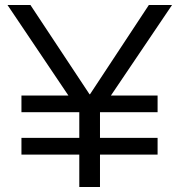

<svg xmlns="http://www.w3.org/2000/svg" viewBox="-20 -750 719 770"><path d="M298 0V-302L10 -730H102L339 -372H341L577 -730H670L381 -302V0ZM66 -130V-197H612V-130ZM66 -300V-367H612V-300Z"/></svg>

Font: M PLUS 1 Thin
Style: Regular
Weight: 400
Version: Version 1.001